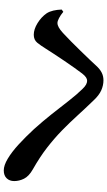

<svg xmlns="http://www.w3.org/2000/svg" viewBox="210 -859 580 1040"><g transform="rotate(90 500.0 -339.0)"><path d="M31.8 -383.2 44 -391.9Q61.3 -377.4 77.9 -368.8Q94.5 -360.2 104.2 -360.2Q115.6 -360.2 128.3 -367.2Q141.1 -374.2 158.9 -390.3Q178.1 -407.8 203.1 -432.6Q228.1 -457.4 254.4 -484.4Q280.7 -511.4 302.4 -534.1Q324.2 -556.9 335.5 -569.5Q353.9 -589.9 372.9 -599.6Q391.9 -609.4 414.8 -609.4Q442.7 -609.4 469.5 -597.4Q496.2 -585.4 523.3 -556.4Q566.7 -511.6 605.8 -468.6Q644.9 -425.6 686.8 -384.6Q728.8 -343.7 779.7 -304.1Q830.6 -264.6 897.2 -226.9Q935.1 -205.3 947.9 -179.2Q960.8 -153.1 960.8 -126Q960.8 -100.7 945.6 -85Q930.4 -69.4 903.1 -69.4Q875.6 -69.4 839.4 -91.1Q803.2 -112.7 762.4 -150.1Q721.7 -187.4 679.4 -233.2Q637.2 -280.1 598.4 -329Q559.7 -378 525.8 -421.7Q491.8 -465.3 463.1 -494.5Q449.1 -509.3 438.2 -515.1Q427.2 -521 417.7 -521Q408.7 -521 399.2 -514.9Q389.7 -508.7 378.4 -494.3Q366.1 -478.5 347.7 -452.5Q329.3 -426.4 309.6 -397.5Q289.8 -368.6 272.3 -341.5Q254.9 -314.5 242.8 -295.7Q226.7 -269.6 211.3 -250.7Q195.8 -231.9 168.3 -231.9Q138.5 -231.9 105.2 -252.4Q72 -273 52.2 -301.6Q42.3 -316.9 37.4 -337.8Q32.5 -358.6 31.8 -383.2Z"/></g></svg>

Font: Noto Serif KR
Style: Regular
Weight: 200
Designer: Ryoko NISHIZUKA 西塚涼子 (kana & ideographs); Frank Grießhammer (Latin, Greek & Cyrillic); Wenlong ZHANG 张文龙 (bopomofo); San
Foundry: Adobe
Version: Version 2.001;hotconv 1.1.0;makeotfexe 2.6.0